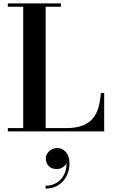

<svg xmlns="http://www.w3.org/2000/svg" viewBox="-20 -770 660 1125"><path d="M26 0V-19.5H116V-730.5H26V-750H337V-730.5H247.5V-19.5H368.5Q425 -19.5 462.5 -33.8Q500 -48 522.8 -74.8Q545.5 -101.5 556.5 -139.5Q567.5 -177.5 571 -225H590.5V0ZM247 335V318.5Q285 318.5 314.2 299.5Q343.5 280.5 358.5 246.8Q373.5 213 368 169.5H373.5Q374 181 365.8 193Q357.5 205 343.5 212.8Q329.5 220.5 312.5 220.5Q281 220.5 264.8 202.2Q248.5 184 248.5 159Q248.5 142 257.8 128Q267 114 282.5 105.8Q298 97.5 316.5 97.5Q345.5 97.5 366.2 121.2Q387 145 387 188.5Q387 227.5 370.2 261Q353.5 294.5 322.2 314.8Q291 335 247 335Z"/></svg>

Font: Bodoni Moda 11pt SemiBold
Style: Regular
Weight: 600
Designer: Owen Earl
Foundry: indestructible type
Version: Version 2.004